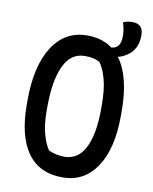

<svg xmlns="http://www.w3.org/2000/svg" viewBox="-92 -897 784 986"><g transform="rotate(10 300.0 -404.0)"><path d="M302 -720Q381 -720 434 -680Q449 -682 460 -689Q471 -697 476.5 -710.5Q482 -724 482 -749Q482 -784 470 -818Q480 -823 491.5 -825.5Q503 -828 519 -828Q575 -828 575 -769Q575 -730 561.5 -704Q548 -678 525 -662Q501 -645 475 -639Q543 -549 543 -366V-344Q543 -172 479 -76Q415 20 302 20Q180 20 118.5 -67Q57 -154 57 -317V-339Q57 -519 122 -619.5Q187 -720 302 -720ZM163 -305Q163 -230 177.5 -180Q192 -130 211 -104Q250 -86 292 -86Q365 -86 401 -158Q437 -230 437 -360V-378Q437 -460 423 -513Q409 -566 386 -597Q367 -607 349 -610.5Q331 -614 308 -614Q235 -614 199 -537Q163 -460 163 -322Z"/></g></svg>

Font: Recursive Mn Csl St Med
Style: Regular
Weight: 500
Monospace: yes
Version: Version 1.079;hotconv 1.0.112;makeotfexe 2.5.65598; ttfautoh